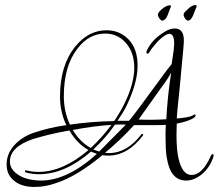

<svg xmlns="http://www.w3.org/2000/svg" viewBox="-20 -678 860 755"><path d="M118 57Q112 57 106.5 57Q101 57 95 56Q56 52 31 29Q6 6 6 -31Q6 -76 40 -111Q70 -142 116 -157Q172 -176 241 -186Q216 -237 216 -299Q216 -421 276 -495Q328 -559 399 -559Q451 -559 486 -522.5Q521 -486 521 -420Q521 -354 480 -267Q472 -250 462.5 -234.5Q453 -219 442 -203H487Q492 -208 502 -221Q512 -234 527 -254L608 -364Q622 -384 634 -399.5Q646 -415 655 -426L663 -480Q665 -502 665 -506Q665 -545 646 -545Q637 -545 625 -536Q608 -525 589 -502Q572 -482 569 -475Q565 -467 560 -467Q556 -467 556 -472Q556 -476 557 -478Q576 -521 623 -550Q646 -566 667 -566Q703 -566 703 -519Q703 -508 700 -476L692 -391Q687 -333 682 -288.5Q677 -244 675 -212Q724 -216 738 -224Q743 -228 747 -228Q749 -228 749 -225Q749 -219 740 -213Q718 -200 675 -192Q675 -181 674.5 -170.5Q674 -160 674 -150Q674 -87 682 -55Q697 10 733 10Q776 10 809 -65Q812 -72 816 -72Q822 -72 819 -61Q805 -19 774.5 6.5Q744 32 712 32Q650 32 636 -57Q633 -73 632 -92.5Q631 -112 631 -136Q631 -147 631 -160Q631 -173 632 -187Q622 -186 591 -186H507Q481 -157 452.5 -130Q424 -103 393 -77Q397 -77 400.5 -76.5Q404 -76 408 -76Q480 -76 536 -150Q537 -153 541 -151Q545 -148 542 -145Q482 -66 405 -66Q393 -66 383 -68Q279 18 197 43Q177 50 157 53.5Q137 57 118 57ZM255 -188Q337 -200 429 -202Q453 -237 470 -272Q508 -350 508 -412Q508 -471 475.5 -508.5Q443 -546 393 -546Q329 -546 284 -486Q231 -418 231 -299Q231 -239 255 -188ZM572 -207Q599 -207 634 -209Q636 -249 640.5 -294.5Q645 -340 653 -392Q649 -385 639.5 -369.5Q630 -354 613 -332L525 -208Q544 -207 572 -207ZM370 -82 475 -188Q457 -189 432 -188Q413 -160 391.5 -136Q370 -112 347 -90Q360 -85 370 -82ZM337 -96Q382 -138 418 -187Q352 -183 266 -167Q295 -119 337 -96ZM141 32Q245 32 361 -73L338 -82Q235 7 134 7Q105 7 81 0Q78 -2 78 -4Q78 -10 83 -8Q107 -2 131 -2Q227 -2 328 -88Q283 -113 253 -165Q207 -157 171 -148Q135 -139 109 -131Q19 -100 19 -43Q19 -14 47 6Q74 26 113 30Q127 32 141 32ZM719 -597Q714 -597 708 -605Q702 -613 702 -620Q702 -626 708.5 -632.5Q715 -639 725 -648Q731 -653 737 -655.5Q743 -658 747 -658Q757 -658 752 -650L740 -619Q731 -597 719 -597ZM618 -597Q613 -597 607 -605Q601 -613 601 -620Q601 -631 624 -648Q640 -658 648 -657Q656 -656 651 -650L639 -618Q635 -607 629 -602Q623 -597 618 -597Z"/></svg>

Font: Lovers Quarrel
Style: Regular
Weight: 400
Designer: Robert E. Leuschke
Foundry: Robert E. Leuschke
Version: Version 1.010; ttfautohint (v1.8.3)